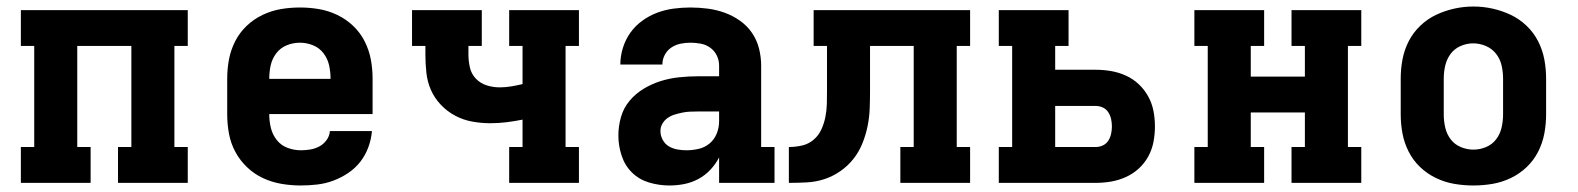

<svg xmlns="http://www.w3.org/2000/svg" viewBox="-20 -561 4840 589"><path d="M44 0V-110H85V-420H44V-530H556V-420H515V-110H556V0H342V-110H383V-420H217V-110H258V0Z M903 8Q873 8 843.5 3Q814 -2 787 -14.5Q760 -27 738 -48Q716 -69 702 -95Q688 -121 682.5 -150.5Q677 -180 677 -210V-320Q677 -350 682.5 -379Q688 -408 701.5 -434.5Q715 -461 736.5 -481.5Q758 -502 785 -515Q812 -528 841 -533Q870 -538 900 -538Q930 -538 959 -533Q988 -528 1015 -515Q1042 -502 1063.5 -481.5Q1085 -461 1098.5 -434.5Q1112 -408 1117.5 -379Q1123 -350 1123 -320V-211H806V-210Q806 -189 811 -168.5Q816 -148 829 -131.5Q842 -115 862 -107.5Q882 -100 903 -100Q918 -100 932.5 -102.5Q947 -105 960 -112Q973 -119 982 -131.5Q991 -144 992 -159H1121Q1119 -134 1110 -109.5Q1101 -85 1085.5 -65Q1070 -45 1048.5 -30.5Q1027 -16 1003 -7Q979 2 953.5 5Q928 8 903 8ZM806 -319H994V-320Q994 -341 989.5 -361Q985 -381 972.5 -397.5Q960 -414 940.5 -422Q921 -430 900 -430Q879 -430 859.5 -422Q840 -414 827.5 -397.5Q815 -381 810.5 -361Q806 -341 806 -320Z M1542 0V-110H1583V-194Q1558 -189 1533.5 -186Q1509 -183 1484 -183Q1456 -183 1428.5 -188Q1401 -193 1376.5 -206Q1352 -219 1332.5 -239.5Q1313 -260 1302 -285Q1291 -310 1288 -338Q1285 -366 1285 -394V-420H1244V-530H1458V-420H1417V-394Q1417 -374 1421.5 -354Q1426 -334 1440 -319.5Q1454 -305 1473.5 -299Q1493 -293 1513 -293Q1531 -293 1548.5 -296Q1566 -299 1583 -303V-420H1542V-530H1756V-420H1715V-110H1756V0Z M2034 8Q2034 8 2034 8Q2034 8 2034 8H2033Q2002 8 1971.5 -1Q1941 -10 1919 -31.5Q1897 -53 1887 -83.5Q1877 -114 1877 -145Q1877 -174 1885 -202Q1893 -230 1911.5 -252Q1930 -274 1955 -289Q1980 -304 2007.5 -312.5Q2035 -321 2064 -324Q2093 -327 2121 -327H2186V-360Q2186 -376 2179 -390.5Q2172 -405 2159 -414.5Q2146 -424 2130 -427Q2114 -430 2098 -430Q2083 -430 2068 -427Q2053 -424 2040 -415.5Q2027 -407 2019.5 -393Q2012 -379 2012 -363H1883Q1883 -363 1883 -363Q1883 -363 1883 -363Q1883 -389 1891 -414.5Q1899 -440 1914 -461Q1929 -482 1950.5 -497.5Q1972 -513 1996 -522Q2020 -531 2046 -534.5Q2072 -538 2098 -538Q2125 -538 2151.5 -534.5Q2178 -531 2203 -522Q2228 -513 2250 -497.5Q2272 -482 2287 -460Q2302 -438 2308.5 -412Q2315 -386 2315 -360V-110H2356V0H2186V-78Q2175 -57 2159 -40Q2143 -23 2122.5 -12Q2102 -1 2079.5 3.5Q2057 8 2034 8ZM2086 -100Q2105 -100 2124 -104.5Q2143 -109 2157.5 -121.5Q2172 -134 2179 -152Q2186 -170 2186 -189V-219H2121Q2109 -219 2097 -218.5Q2085 -218 2073 -215.5Q2061 -213 2049.5 -209.5Q2038 -206 2028 -199Q2018 -192 2012 -181.5Q2006 -171 2006 -159Q2006 -145 2013 -132Q2020 -119 2032 -112Q2044 -105 2058 -102.5Q2072 -100 2086 -100Z M2400 0V-110Q2420 -110 2440 -114.5Q2460 -119 2475.5 -132Q2491 -145 2499.5 -163.5Q2508 -182 2512 -202Q2516 -222 2516.5 -242Q2517 -262 2517 -282V-420H2476V-530H2956V-420H2915V-110H2956V0H2742V-110H2783V-420H2649V-283Q2649 -256 2648 -228.5Q2647 -201 2641.5 -174Q2636 -147 2625.5 -121Q2615 -95 2598 -73.5Q2581 -52 2558 -36Q2535 -20 2509 -11.5Q2483 -3 2455.5 -1.5Q2428 0 2400 0Z M3044 0V-110H3085V-420H3044V-530H3258V-420H3217V-347H3341Q3365 -347 3388.5 -343Q3412 -339 3434 -329Q3456 -319 3473.5 -302.5Q3491 -286 3502.5 -265Q3514 -244 3518.5 -220.5Q3523 -197 3523 -173Q3523 -149 3518.5 -125.5Q3514 -102 3502.5 -81Q3491 -60 3473.5 -44Q3456 -28 3434 -18Q3412 -8 3388.5 -4Q3365 0 3341 0ZM3341 -110Q3353 -110 3363.5 -115Q3374 -120 3380 -129.5Q3386 -139 3388.5 -150.5Q3391 -162 3391 -173Q3391 -185 3388.5 -196Q3386 -207 3380 -216.5Q3374 -226 3363.5 -231Q3353 -236 3341 -236H3217V-110Z M3644 0V-110H3685V-420H3644V-530H3858V-420H3817V-326H3983V-420H3942V-530H4156V-420H4115V-110H4156V0H3942V-110H3983V-216H3817V-110H3858V0Z M4500 8Q4470 8 4441 3Q4412 -2 4385 -15Q4358 -28 4336.5 -48.5Q4315 -69 4301.5 -95.5Q4288 -122 4282.5 -151Q4277 -180 4277 -210V-320Q4277 -350 4282.5 -379Q4288 -408 4301.5 -434.5Q4315 -461 4337 -482Q4359 -503 4385.5 -515.5Q4412 -528 4441 -534.5Q4470 -541 4500 -541Q4530 -541 4559 -534.5Q4588 -528 4614.5 -515.5Q4641 -503 4663 -482Q4685 -461 4698.5 -434.5Q4712 -408 4717.5 -379Q4723 -350 4723 -320V-210Q4723 -180 4717.5 -151Q4712 -122 4698.5 -95.5Q4685 -69 4663.5 -48.5Q4642 -28 4615 -15Q4588 -2 4559 3Q4530 8 4500 8ZM4500 -102Q4520 -102 4539 -110Q4558 -118 4570 -134Q4582 -150 4586.5 -170Q4591 -190 4591 -210V-320Q4591 -340 4586.5 -360Q4582 -380 4569.5 -396Q4557 -412 4538 -420Q4519 -428 4499 -428Q4479 -428 4460 -419.5Q4441 -411 4429.5 -395Q4418 -379 4413.5 -359.5Q4409 -340 4409 -320V-210Q4409 -190 4413.5 -170Q4418 -150 4430 -134Q4442 -118 4461 -110Q4480 -102 4500 -102Z"/></svg>

Font: Iosevka Curly Slab XBdEx
Style: Regular
Weight: 800
Width: 7
Monospace: yes
Designer: Belleve Invis
Foundry: Belleve Invis
Version: Version 11.0.0; ttfautohint (v1.8.3)